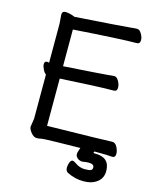

<svg xmlns="http://www.w3.org/2000/svg" viewBox="-131 -804 855 1071"><g transform="rotate(15 297.0 -268.5)"><path d="M142.1 16.1Q124 16.1 108.4 -3.4Q92.8 -22.9 92.8 -37.1L100.1 -84V-339.8Q90.3 -345.7 81.8 -363.3Q73.2 -380.9 73.2 -393.1Q73.2 -410.2 88.9 -410.2L100.1 -408.2V-633.8L96.2 -685.1Q96.2 -705.1 116.2 -705.1Q131.3 -705.1 150.9 -699.2L170.9 -691.9Q453.1 -710.9 487.8 -714.8Q513.7 -717.8 525.9 -717.8Q540 -717.8 551.5 -698.5Q563 -679.2 563 -662.1Q563 -640.1 543.9 -640.1Q456.1 -640.1 180.2 -621.1V-409.2Q397 -423.3 433.1 -426.8Q459 -429.7 471.2 -430.2Q485.4 -430.2 496.6 -410.6Q507.8 -391.1 507.8 -373Q507.8 -351.1 488.8 -351.1Q403.8 -351.1 180.2 -337.9V-64.9Q522.9 -70.8 555.2 -73.2Q573.2 -73.2 583.7 -52Q594.2 -30.8 594.2 -14.2Q594.2 7.8 576.2 7.8Q552.2 4.9 473.1 4.9Q179.2 8.8 168.2 12.5Q157.2 16.1 142.1 16.1ZM360.4 158.2Q347.2 150.4 347.2 131.3Q347.2 115.2 353.3 100.6Q359.4 85.9 369.1 85.9Q376 85.9 389.2 95.2Q416 114.3 444.1 114.3Q472.2 114.3 480.7 109.6Q489.3 105 489.3 93.3Q489.3 73.2 458 73.2Q444.8 73.2 422.4 77.1Q404.3 77.1 392.8 66.7Q381.3 56.2 381.3 43.9Q381.3 35.2 387.2 19Q395 -2.9 405.3 -33.7L483.4 -27.8L469.2 14.2H468.3Q468.3 15.1 480.5 15.1Q564.5 15.1 564.5 94.2Q564.5 134.3 534.4 157.7Q504.4 181.2 455.3 181.2Q406.2 181.2 360.4 158.2Z"/></g></svg>

Font: LXGW WenKai Screen R
Style: Regular
Weight: 400
Designer: Fontworks Inc.
Version: Version 1.235;May 31, 2022